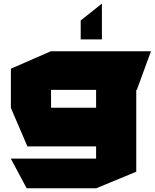

<svg xmlns="http://www.w3.org/2000/svg" viewBox="-20 -798 826 1023"><path d="M252 -319V-525H784V-524L709 -319ZM122 205 38 48V47H492V205ZM126 -18 38 -223V-224H492V-18ZM38 -224V-432L251 -525H252V-224ZM492 205V-319H706V117L493 205ZM410 -588V-689L522 -778H523V-588Z"/></svg>

Font: Foldit ExtraBold
Style: Regular
Weight: 800
Version: Version 1.003